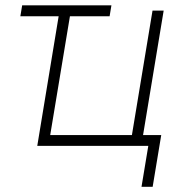

<svg xmlns="http://www.w3.org/2000/svg" viewBox="-20 -556 689 732"><path d="M404.8 -535.6 397.9 -494.1H246.6L171.4 -41H482.9L561.5 -515.6H604L525.4 -41H594.7L562 156.2H519.5L545.4 0H122.1L203.6 -494.1H57.6L64.5 -535.6Z"/></svg>

Font: Inter Display ExtraLight
Style: Italic
Weight: 200
Italic angle: -9.39999°
Designer: Rasmus Andersson
Foundry: rsms
Version: Version 4.000;git-a52131595